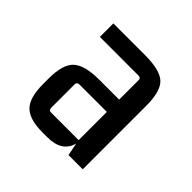

<svg xmlns="http://www.w3.org/2000/svg" viewBox="-110 -762 563 563"><g transform="rotate(45 171.5 -480.5)"><path d="M156 -294H136Q82 -294 59.5 -316.5Q37 -339 37 -395V-419Q37 -478 61 -499.5Q85 -521 144 -521H227V-602Q227 -611 217 -611H57V-667H188Q251 -667 273.5 -645.5Q296 -624 296 -565V-301H237L229 -341Q217 -294 156 -294ZM227 -353V-470H113Q103 -470 103 -460V-363Q103 -353 113 -353Z"/></g></svg>

Font: Gemunu Libre
Style: Regular
Weight: 400
Designer: Puspanada Ekanayake, Sola Matas, Pathum Egodawatta, Kosala Senevirathne
Foundry: mooniak
Version: Version 1.100